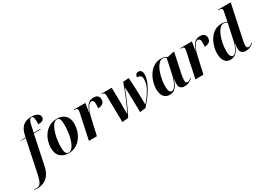

<svg xmlns="http://www.w3.org/2000/svg" viewBox="-148 -1752 4101 2974"><g transform="rotate(-30 1902.5 -265.0)"><path d="M-83 240Q-98 240 -115.5 237.5Q-133 235 -142 232L-139 223Q-132 225 -119.5 227.5Q-107 230 -96 230Q-65 230 -43 214Q-21 198 -5 159Q11 120 26 49L146 -526H59L60 -532L149 -536L158 -579Q180 -673 233 -721.5Q286 -770 383 -770Q455 -770 492.5 -745Q530 -720 530 -682Q530 -650 502.5 -631.5Q475 -613 423 -613Q423 -687 417 -723.5Q411 -760 384 -760Q358 -760 343.5 -732Q329 -704 316 -640L294 -536H414L412 -526H291L182 -8Q166 68 137 116.5Q108 165 71 192Q34 219 -6 229.5Q-46 240 -83 240Z M608 10Q517 10 461.5 -41.5Q406 -93 406 -198Q406 -254 424 -315Q442 -376 480 -428.5Q518 -481 576.5 -513.5Q635 -546 715 -546Q768 -546 812.5 -524.5Q857 -503 883.5 -457.5Q910 -412 910 -338Q910 -284 892 -223.5Q874 -163 837 -110Q800 -57 743 -23.5Q686 10 608 10ZM611 0Q643 0 668.5 -25Q694 -50 713 -92.5Q732 -135 744.5 -187Q757 -239 763 -294Q769 -349 769 -399Q769 -477 756 -506.5Q743 -536 709 -536Q678 -536 652.5 -510.5Q627 -485 607.5 -442.5Q588 -400 574.5 -347.5Q561 -295 554 -240Q547 -185 547 -136Q547 -62 562.5 -31Q578 0 611 0Z M1066 -441Q1069 -456 1071 -469Q1073 -482 1073 -494Q1073 -526 1026 -526H1008L1010 -536H1218L1193 -378H1196Q1225 -468 1264.5 -507Q1304 -546 1366 -546Q1416 -546 1440 -523.5Q1464 -501 1464 -462Q1464 -412 1432 -388.5Q1400 -365 1349 -365Q1351 -386 1352 -402.5Q1353 -419 1353 -433Q1353 -480 1341 -496Q1329 -512 1308 -512Q1272 -512 1238.5 -454Q1205 -396 1184 -303L1115 0H972Z M1881 10Q1881 -43 1880 -106Q1879 -169 1877.5 -231.5Q1876 -294 1874 -348Q1872 -402 1869 -437Q1841 -363 1808.5 -286Q1776 -209 1742.5 -136.5Q1709 -64 1676 -3L1567 6L1559 -469Q1558 -505 1547 -515.5Q1536 -526 1516 -526H1502L1505 -536H1689Q1693 -409 1693.5 -291Q1694 -173 1693 -66H1697Q1717 -106 1742.5 -162Q1768 -218 1794.5 -281Q1821 -344 1845.5 -407.5Q1870 -471 1889 -527L1992 -534Q1995 -504 1997.5 -457Q2000 -410 2002.5 -354.5Q2005 -299 2006.5 -242.5Q2008 -186 2009 -135.5Q2010 -85 2010 -50H2013Q2097 -152 2143.5 -234.5Q2190 -317 2190 -398Q2190 -437 2173.5 -457.5Q2157 -478 2110 -479Q2110 -514 2126.5 -530Q2143 -546 2169 -546Q2201 -546 2218 -523.5Q2235 -501 2235 -461Q2235 -409 2214.5 -351Q2194 -293 2158.5 -233Q2123 -173 2078 -114Q2033 -55 1984 -1Z M2418 10Q2347 10 2311 -38.5Q2275 -87 2275 -174Q2275 -217 2286.5 -267.5Q2298 -318 2321 -367.5Q2344 -417 2380 -457Q2416 -497 2465.5 -521.5Q2515 -546 2579 -546Q2616 -546 2641 -536Q2666 -526 2682 -513L2777 -536H2806L2732 -188Q2728 -167 2722.5 -134.5Q2717 -102 2717 -79Q2717 -23 2753 -23Q2771 -23 2787.5 -33.5Q2804 -44 2820 -58L2825 -48Q2799 -27 2765.5 -8.5Q2732 10 2681 10Q2637 10 2611.5 -13Q2586 -36 2586 -85Q2586 -111 2589 -131.5Q2592 -152 2595 -173H2593Q2562 -76 2520.5 -33Q2479 10 2418 10ZM2471 -24Q2499 -24 2524 -56.5Q2549 -89 2569 -138.5Q2589 -188 2600 -240L2658 -510Q2638 -534 2600 -534Q2566 -534 2537 -508.5Q2508 -483 2486 -440.5Q2464 -398 2448.5 -346.5Q2433 -295 2425 -242Q2417 -189 2417 -142Q2417 -74 2432 -49Q2447 -24 2471 -24Z M2971 -441Q2974 -456 2976 -469Q2978 -482 2978 -494Q2978 -526 2931 -526H2913L2915 -536H3123L3098 -378H3101Q3130 -468 3169.5 -507Q3209 -546 3271 -546Q3321 -546 3345 -523.5Q3369 -501 3369 -462Q3369 -412 3337 -388.5Q3305 -365 3254 -365Q3256 -386 3257 -402.5Q3258 -419 3258 -433Q3258 -480 3246 -496Q3234 -512 3213 -512Q3177 -512 3143.5 -454Q3110 -396 3089 -303L3020 0H2877Z M3501 10Q3437 10 3402 -40.5Q3367 -91 3367 -178Q3367 -220 3377.5 -270Q3388 -320 3410 -369Q3432 -418 3466.5 -458Q3501 -498 3549 -522Q3597 -546 3660 -546Q3692 -546 3713.5 -540.5Q3735 -535 3752 -523Q3755 -537 3758.5 -555.5Q3762 -574 3764 -584L3781 -669Q3784 -683 3786 -695Q3788 -707 3788 -716Q3788 -733 3776.5 -741.5Q3765 -750 3734 -750H3718L3720 -760H3947L3828 -200Q3824 -184 3819 -160.5Q3814 -137 3810.5 -113.5Q3807 -90 3807 -76Q3807 -21 3842 -21Q3860 -21 3879.5 -33Q3899 -45 3912 -56L3918 -47Q3889 -23 3856 -6.5Q3823 10 3775 10Q3732 10 3706 -13Q3680 -36 3680 -83Q3680 -112 3682.5 -132Q3685 -152 3688 -172H3684Q3662 -102 3634 -62.5Q3606 -23 3572 -6.5Q3538 10 3501 10ZM3563 -24Q3583 -24 3602 -41.5Q3621 -59 3637 -86.5Q3653 -114 3665 -145.5Q3677 -177 3683 -204L3749 -509Q3739 -520 3723.5 -526.5Q3708 -533 3691 -533Q3651 -533 3617.5 -498Q3584 -463 3560 -405.5Q3536 -348 3522.5 -278.5Q3509 -209 3509 -141Q3509 -77 3525 -50.5Q3541 -24 3563 -24Z"/></g></svg>

Font: Noto Serif Display SemiCondensed
Style: Bold Italic
Weight: 700
Width: 4
Italic angle: -12°
Designer: Monotype Design Team
Foundry: Monotype Imaging Inc.
Version: Version 2.009